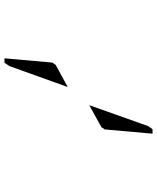

<svg xmlns="http://www.w3.org/2000/svg" viewBox="58 -928 700 856"><g transform="rotate(-90 408.0 -500.0)"><path d="M367 -452 274 -190 260 -170H240L259 -383L269 -398ZM448 -548 541 -807 556 -830H576L557 -617L547 -602Z"/></g></svg>

Font: DSEG14 Modern Mini
Style: Bold Italic
Weight: 700
Italic angle: -5°
Designer: Keshikan(Twitter:@keshinomi_88pro)
Version: Version 0.46